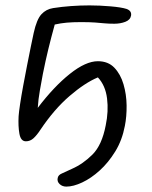

<svg xmlns="http://www.w3.org/2000/svg" viewBox="-20 -514 562 712"><path d="M226 178Q211 178 201 168.5Q191 159 194 146Q196 135 209 129.5Q222 124 247 112Q288 94 323 59Q358 24 372 -49Q383 -101 377 -149Q371 -197 343 -227Q295 -207 238 -158Q181 -109 130 -33Q117 -13 104.5 -1.5Q92 10 76 10Q57 10 52 -18Q47 -46 49 -83Q50 -98 54.5 -128Q59 -158 66 -196Q73 -234 80.5 -272Q88 -310 94.5 -342Q101 -374 105 -392Q116 -442 133.5 -461Q151 -480 177 -484Q209 -489 243.5 -491.5Q278 -494 312 -494Q349 -494 389.5 -490.5Q430 -487 449 -481Q469 -474 466 -456Q463 -440 444.5 -433Q426 -426 404 -426Q383 -426 367.5 -427.5Q352 -429 332.5 -430.5Q313 -432 280 -432Q250 -432 227.5 -430Q205 -428 183 -423Q170 -376 159.5 -333Q149 -290 139 -240Q134 -213 128 -179.5Q122 -146 120 -114Q180 -193 239 -240Q298 -287 343 -287Q381 -287 404 -263Q427 -239 438 -201.5Q449 -164 449.5 -123Q450 -82 443 -47Q433 6 407.5 47.5Q382 89 350 118Q318 147 285 162.5Q252 178 226 178Z"/></svg>

Font: Shantell Sans Normal
Style: Italic
Weight: 300
Italic angle: -11.31°
Designer: Stephen Nixon, Anya Danilova, Shantell Martin
Foundry: Arrow Type
Version: Version 1.008;[a672d596b]